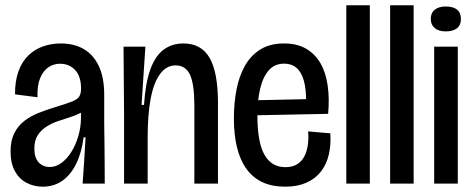

<svg xmlns="http://www.w3.org/2000/svg" viewBox="-20 -700 1803 732"><path d="M143 11.7Q109 11.7 80.8 -3.2Q52.7 -18 36.5 -48Q20.3 -78 20.3 -122.7Q20.3 -164.3 34.5 -192.3Q48.7 -220.3 72.8 -239Q97 -257.7 128 -269.8Q159 -282 192 -292Q235 -305 255.5 -313.3Q276 -321.7 282.5 -332.7Q289 -343.7 289 -362Q289 -408.7 266.7 -432.8Q244.3 -457 208.7 -457Q184.7 -457 164.7 -443.7Q144.7 -430.3 133 -402Q121.3 -373.7 123 -329.3L37.3 -340.3Q37 -391 50.3 -427.8Q63.7 -464.7 87.7 -488.2Q111.7 -511.7 143.7 -523Q175.7 -534.3 211.3 -534.3Q263 -534.3 299.7 -512.8Q336.3 -491.3 356.8 -448Q377.3 -404.7 377.3 -338.7V-230Q378 -191.7 378.3 -153.5Q378.7 -115.3 379 -77.2Q379.3 -39 379.3 0H295Q298.3 -44.3 301 -87.8Q303.7 -131.3 306.3 -176.3H298.7Q291.3 -118.3 270.3 -75.5Q249.3 -32.7 217.2 -10.5Q185 11.7 143 11.7ZM169.7 -63.3Q193 -63.3 214.2 -78.8Q235.3 -94.3 251.7 -120.3Q268 -146.3 278 -179.2Q288 -212 288.7 -248V-280.7L316.7 -293.7Q306.7 -279.7 287.8 -269.8Q269 -260 245.8 -252.8Q222.7 -245.7 199.2 -237.5Q175.7 -229.3 155.8 -216.3Q136 -203.3 123.5 -184Q111 -164.7 111 -133.3Q111 -98.7 127.3 -81Q143.7 -63.3 169.7 -63.3Z M453 0V-263L451 -522H534.3L519.7 -300H529Q534.7 -384.7 553.3 -435.8Q572 -487 603.8 -510.7Q635.7 -534.3 679.3 -534.3Q747.3 -534.3 779.2 -479.2Q811 -424 811 -307V0H721V-298.3Q721 -378 704.7 -414.3Q688.3 -450.7 649.3 -450.7Q614 -450.7 589.8 -417.3Q565.7 -384 554.3 -323.2Q543 -262.3 543 -179.3V0Z M1067.3 11.7Q1016.3 11.7 979.7 -5.8Q943 -23.3 919.2 -56.7Q895.3 -90 883.5 -138.2Q871.7 -186.3 871.7 -248.3Q871.7 -307.3 881.8 -359.2Q892 -411 914.3 -450.2Q936.7 -489.3 973.2 -511.8Q1009.7 -534.3 1062.7 -534.3Q1112.3 -534.3 1146.7 -514.5Q1181 -494.7 1201.7 -459Q1222.3 -423.3 1229.3 -373.8Q1236.3 -324.3 1231 -266L930.3 -260V-317.3L1165.3 -322.3L1146.3 -282.3Q1149.3 -336.3 1142.3 -375.5Q1135.3 -414.7 1115.8 -436Q1096.3 -457.3 1062.7 -457.3Q1026.7 -457.3 1004.3 -431.5Q982 -405.7 971.7 -361.2Q961.3 -316.7 961.3 -260Q961.3 -157.3 988.2 -110Q1015 -62.7 1068 -62.7Q1095.3 -62.7 1113.2 -74Q1131 -85.3 1140.7 -104.5Q1150.3 -123.7 1153.7 -148.3Q1157 -173 1154.7 -199L1239.3 -191.7Q1242.3 -147.7 1233.5 -110.3Q1224.7 -73 1203.3 -45.7Q1182 -18.3 1147.8 -3.3Q1113.7 11.7 1067.3 11.7Z M1300.3 0V-680H1390V0Z M1467.3 0V-680H1557V0Z M1635.3 0V-522H1725.3V0ZM1679.2 -580.3Q1652.3 -580.3 1637.3 -593Q1622.3 -605.7 1622.3 -628Q1622.3 -651 1637.8 -663.2Q1653.3 -675.3 1679.3 -675.3Q1707.7 -675.3 1722.5 -663.3Q1737.3 -651.3 1737.3 -627.5Q1737.3 -604.3 1722.3 -592.3Q1707.3 -580.3 1679.2 -580.3Z"/></svg>

Font: Bricolage Grotesque 96pt ExtraBold SemiCondensed
Style: Regular
Weight: 800
Width: 4
Version: Version 1.001;gftools[0.9.33.dev8+g029e19f]